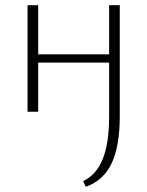

<svg xmlns="http://www.w3.org/2000/svg" viewBox="-20 -430 567 739"><path d="M441 -410V17Q441 133 409.5 199Q378 265 310 289L300 267Q351 243 375.5 182Q400 121 400 17V-189H127V0H86V-410H127V-221H400V-410Z"/></svg>

Font: Ysabeau Light
Style: Regular
Weight: 300
Designer: Christian Thalmann (Catharsis Fonts)
Version: Version 0.003